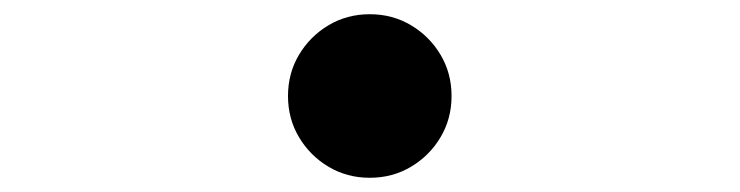

<svg xmlns="http://www.w3.org/2000/svg" viewBox="-20 -515 1040 270"><path d="M500 -265Q468 -265 442 -280.5Q416 -296 400.5 -322Q385 -348 385 -380Q385 -412 400.5 -438Q416 -464 442 -479.5Q468 -495 500 -495Q532 -495 558 -479.5Q584 -464 599.5 -438Q615 -412 615 -380Q615 -348 599.5 -322Q584 -296 558 -280.5Q532 -265 500 -265Z"/></svg>

Font: Noto Serif TC ExtraBold
Style: Regular
Weight: 800
Designer: Ryoko NISHIZUKA 西塚涼子 (kana & ideographs); Frank Grießhammer (Latin, Greek & Cyrillic); Wenlong ZHANG 张文龙 (bopomofo); San
Foundry: Adobe
Version: Version 2.002-H1;hotconv 1.1.0;makeotfexe 2.6.0